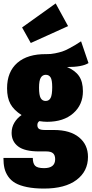

<svg xmlns="http://www.w3.org/2000/svg" viewBox="-35 -864 532 1111"><path d="M287.1 -844.2 358.9 -712.9 143.1 -615.2 92.8 -705.1ZM434.1 -625 477.1 -499Q440.9 -476.1 353 -476.1Q400.4 -456.1 422.6 -423.3Q444.8 -390.6 444.8 -335.9Q444.8 -257.8 388.9 -208.5Q333 -159.2 237.8 -159.2Q217.3 -159.2 192.9 -163.1Q181.2 -155.8 181.2 -140.1Q181.2 -125.5 190.2 -118.7Q199.2 -111.8 226.1 -111.8H276.9Q370.6 -111.8 422.4 -69.3Q474.1 -26.9 474.1 43.9Q474.1 127.4 407.7 177.2Q341.3 227.1 219.2 227.1Q163.1 227.1 121.3 218.5Q79.6 210 53.7 195.1Q27.8 180.2 12.2 157.2Q-3.4 134.3 -9.3 108.9Q-15.1 83.5 -15.1 49.8H154.8Q154.8 81.1 168 95Q181.2 108.9 220.2 108.9Q284.2 108.9 284.2 57.1Q284.2 34.2 272.2 23.2Q260.3 12.2 232.9 12.2H190.9Q107.9 12.2 70.1 -16.6Q32.2 -45.4 32.2 -95.2Q32.2 -127.4 48.1 -154.1Q64 -180.7 89.8 -198.2Q44.9 -227.1 25.4 -262.5Q5.9 -297.9 5.9 -353Q5.9 -448.7 65.4 -500.5Q125 -552.2 233.9 -550.8Q258.8 -550.3 283.4 -555.4Q308.1 -560.5 324.5 -565.7Q340.8 -570.8 365.7 -584.2Q390.6 -597.7 399.4 -603Q408.2 -608.4 434.1 -625ZM230 -431.2Q210.9 -431.2 200.9 -414.3Q190.9 -397.5 190.9 -356.9Q190.9 -313 200.4 -296.4Q210 -279.8 229 -279.8Q248.5 -279.8 257.8 -297.1Q267.1 -314.5 267.1 -359.9Q267.1 -400.9 257.8 -416Q248.5 -431.2 230 -431.2Z"/></svg>

Font: Fira Sans Compressed Heavy
Style: Regular
Weight: 900
Width: 1
Designer: Carrois Corporate & Edenspiekermann AG
Foundry: Carrois Corporate GbR & Edenspiekermann AG
Version: Version 4.203;PS 004.203;hotconv 1.0.88;makeotf.lib2.5.64775